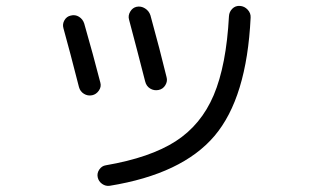

<svg xmlns="http://www.w3.org/2000/svg" viewBox="-20 -590 1040 640"><path d="M815.4 -531.2Q802.7 -263.7 694.8 -136.7Q586.9 -9.8 345.7 29.3Q332 31.2 320.3 22.9Q308.6 14.6 305.7 1Q302.7 -12.7 311 -24.9Q319.3 -37.1 333 -39.1Q480.5 -64.5 565.4 -119.1Q650.4 -173.8 692.4 -272.9Q734.4 -372.1 743.2 -536.1Q744.1 -550.8 754.4 -561Q764.6 -571.3 779.8 -570.3Q794.9 -569.3 805.7 -557.6Q816.4 -545.9 815.4 -531.2ZM243.2 -299.8Q212.9 -418.9 191.4 -496.1Q187.5 -509.8 194.8 -522.5Q202.1 -535.2 215.8 -538.1Q230.5 -542 243.2 -534.2Q255.9 -526.4 260.7 -511.7Q291 -406.2 314.5 -314.5Q318.4 -300.8 309.6 -288.1Q300.8 -275.4 287.1 -272.5Q272.5 -269.5 259.8 -277.3Q247.1 -285.2 243.2 -299.8ZM463.9 -318.4Q438.5 -418 410.2 -524.4Q406.2 -538.1 414.1 -551.3Q421.9 -564.5 435.5 -567.4Q450.2 -570.3 463.4 -562Q476.6 -553.7 481.4 -539.1Q513.7 -421.9 535.2 -333Q539.1 -319.3 531.2 -306.2Q523.4 -293 508.3 -290Q493.2 -287.1 480.5 -294.9Q467.8 -302.7 463.9 -318.4Z"/></svg>

Font: Rounded-X Mgen+ 1m regular
Style: Regular
Weight: 400
Designer: [Source Han Sans]
Ryoko NISHIZUKA  (kana & ideographs); Paul D. Hunt (Latin, Greek & Cyrillic); Wenlong ZHANG  (bopomofo
Version: Version 1.059.20150602